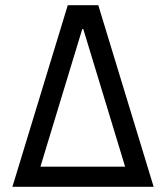

<svg xmlns="http://www.w3.org/2000/svg" viewBox="-20 -720 640 740"><path d="M27.8 0H572.2L358.8 -700H241.2ZM135.8 -77.6 297 -608H301L462.2 -77.6Z"/></svg>

Font: CommitMonoV143 ExtLt
Style: Regular
Weight: 200
Monospace: yes
Designer: Eigil Nikolajsen
Foundry: Eigil Nikolajsen
Version: Version 1.143